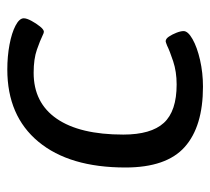

<svg xmlns="http://www.w3.org/2000/svg" viewBox="-45 -524 575 525"><g transform="rotate(-90 242.5 -261.5)"><path d="M268 6Q159 6 103 -44Q47 -94 47 -206Q47 -359 117.5 -444Q188 -529 315 -529Q351 -529 383 -523Q415 -517 435 -506.5Q455 -496 455 -484Q455 -476 448 -463Q441 -450 432.5 -439.5Q424 -429 418 -429Q415 -429 407 -433Q395 -439 369.5 -448Q344 -457 306 -457Q224 -457 180.5 -394Q137 -331 137 -212Q137 -136 169 -101Q201 -66 274 -66Q309 -66 337.5 -75.5Q366 -85 380 -92Q385 -94 388 -95Q391 -96 392 -96Q399 -96 405 -87Q411 -78 415.5 -66.5Q420 -55 420 -47Q420 -35 398 -22.5Q376 -10 341 -2Q306 6 268 6Z"/></g></svg>

Font: Asap
Style: Italic
Weight: 400
Italic angle: -6°
Designer: Pablo Cosgaya
Foundry: Omnibus-Type
Version: Version 3.001; ttfautohint (v1.8.3)